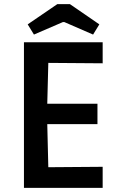

<svg xmlns="http://www.w3.org/2000/svg" viewBox="-20 -902 571 922"><path d="M95 0V-699H473V-598L212 -600L207 -404H448V-306H207L212 -99L473 -101V0ZM143 -736 113 -785 255 -882H316L457 -785L427 -736L289 -796H282Z"/></svg>

Font: Ruda
Style: Bold
Weight: 700
Designer: Mariela Monsalve and Angelina Sanchez
Foundry: Mariela Monsalve and Angelina Sanchez
Version: Version 2.000